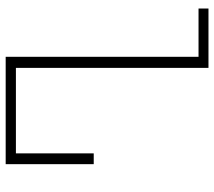

<svg xmlns="http://www.w3.org/2000/svg" viewBox="-59 -695 754 676"><g transform="rotate(-90 318.0 -357.0)"><path d="M417 0V-678H116V-404H78V-714H456V-35H626V0Z"/></g></svg>

Font: Noto Sans Georgian SemiCondensed ExtraLight
Style: Regular
Weight: 200
Width: 4
Designer: Monotype Design Team, Akaki Razmadze
Foundry: Google LLC
Version: Version 2.005; ttfautohint (v1.8.4.7-5d5b)